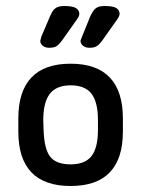

<svg xmlns="http://www.w3.org/2000/svg" viewBox="-20 -609 470 639"><path d="M41 -215V-171Q41 -81 84.5 -35.5Q128 10 215 10Q302 10 345.5 -35.5Q389 -81 389 -171V-215Q389 -305 345.5 -351Q302 -397 215 -397Q128 -397 84.5 -351Q41 -305 41 -215ZM306 -209V-177Q306 -117 284.5 -89.5Q263 -62 215 -62Q167 -62 147 -87.5Q127 -113 125 -178L124 -209Q124 -269 146 -297Q168 -325 215 -325Q263 -325 284.5 -297Q306 -269 306 -209ZM194 -589Q175 -589 165 -582Q155 -575 147 -556L118 -488Q117 -483 115.5 -479Q114 -475 114 -473Q114 -464 122 -457Q130 -450 144 -450Q159 -450 167.5 -455Q176 -460 187 -475L235 -543Q244 -555 244 -563Q244 -575 233 -582Q222 -589 194 -589ZM328 -589Q309 -589 299.5 -582Q290 -575 281 -556L253 -487Q252 -483 250 -479Q248 -475 248 -473Q248 -464 256 -457Q264 -450 278 -450Q293 -450 301.5 -455Q310 -460 321 -475L369 -543Q378 -555 378 -563Q378 -575 367.5 -582Q357 -589 328 -589Z"/></svg>

Font: Beiruti Medium
Style: Regular
Weight: 500
Designer: Arlette Boutros
Foundry: Boutros
Version: Version 1.41